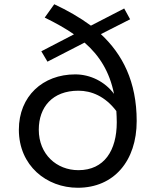

<svg xmlns="http://www.w3.org/2000/svg" viewBox="-20 -872 740 906"><path d="M456 -711 594 -781 566 -832 409 -751C356 -790 298 -823 236 -852L191 -789C242 -764 289 -738 329 -710L175 -630L204 -581L379 -671C449 -610 497 -534 518 -429C475 -487 406 -521 335 -521C182 -521 69 -418 69 -260C69 -90 200 14 347 14C518 14 625 -113 625 -301C625 -487 558 -616 456 -711ZM350 -69C247 -69 163 -144 163 -260C163 -366 227 -444 350 -444C411 -444 476 -418 529 -348C530 -331 531 -314 531 -295C531 -162 472 -69 350 -69Z"/></svg>

Font: Kawkab Mono Light
Style: Bold
Weight: 400
Monospace: yes
Designer: Abdullah Arif
Foundry: Abdullah Arif
Version: Version 1.000;PS 000.500;hotconv 1.0.88;makeotf.lib2.5.64775